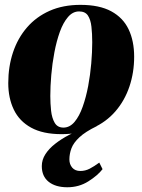

<svg xmlns="http://www.w3.org/2000/svg" viewBox="-20 -538 586 790"><path d="M311 -518Q389 -518 437.8 -491.5Q486.5 -465 509.2 -417.2Q532 -369.5 532 -304.5Q532 -239.5 512.5 -181.8Q493 -124 455 -80Q417 -36 361.2 -11Q305.5 14 233.5 14Q156.5 14 108 -12.8Q59.5 -39.5 36.8 -87Q14 -134.5 14 -196Q14 -264 33.5 -322.5Q53 -381 91 -425Q129 -469 184.2 -493.5Q239.5 -518 311 -518ZM305.5 -491Q279.5 -491 259.8 -468Q240 -445 226.2 -406.8Q212.5 -368.5 203.8 -322.5Q195 -276.5 191 -229.5Q187 -182.5 187 -143Q187 -112.5 190.2 -82.5Q193.5 -52.5 205 -32.8Q216.5 -13 241 -13Q267 -13 286.8 -36.5Q306.5 -60 320.2 -98.8Q334 -137.5 342.8 -184Q351.5 -230.5 355.5 -277.5Q359.5 -324.5 359.5 -364Q359.5 -399.5 356.2 -428.2Q353 -457 341.8 -474Q330.5 -491 305.5 -491ZM257 232.5Q208.5 232.5 180.2 210Q152 187.5 152 145.5Q152 119.5 166.8 96.5Q181.5 73.5 206.8 53.8Q232 34 263.5 17.5Q295 1 328 -12L340.5 -29.5L378.5 -19Q331 4 306.8 26.8Q282.5 49.5 274 72.2Q265.5 95 265.5 118Q265.5 138 277.2 151.8Q289 165.5 310.5 165.5Q331 165.5 349.2 156Q367.5 146.5 388.5 131L402 158Q382 184 343.5 208.2Q305 232.5 257 232.5Z"/></svg>

Font: Merriweather 144pt Black
Style: Italic
Weight: 900
Italic angle: -7.8°
Version: Version 2.101